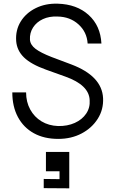

<svg xmlns="http://www.w3.org/2000/svg" viewBox="-20 -747 640 1045"><path d="M297 9Q220 9 164 -22Q108 -53 77.5 -110Q47 -167 47 -244H122Q122 -192 144.5 -151Q167 -110 206 -86.5Q245 -63 296 -61Q347 -60 387 -78Q427 -96 449 -128.5Q471 -161 468 -202Q465 -284 336 -330L230 -368Q149 -397 110.5 -434.5Q72 -472 68 -524Q64 -583 92.5 -629.5Q121 -676 174 -702.5Q227 -729 294 -727Q398 -724 462.5 -665.5Q527 -607 532 -510H457Q453 -573 407 -614.5Q361 -656 293 -657Q248 -659 213.5 -643Q179 -627 160 -597.5Q141 -568 143 -531Q145 -503 173 -481.5Q201 -460 260 -437L369 -396Q535 -333 541 -213Q544 -151 512 -100.5Q480 -50 424 -20.5Q368 9 297 9ZM218 277V227L304 228V185H230V80H357V278Z"/></svg>

Font: Orbit
Style: Regular
Weight: 400
Designer: Sooun Cho
Foundry: JAMO
Version: Version 1.000; ttfautohint (v1.8.4.7-5d5b);gftools[0.9.29]